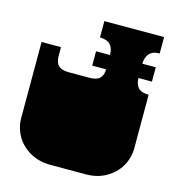

<svg xmlns="http://www.w3.org/2000/svg" viewBox="-107 -808 835 907"><g transform="rotate(15 310.0 -355.0)"><path d="M35 -135Q34 -140 33 -145.5Q32 -151 31.5 -157.5Q31 -164 31 -170V-171Q31 -184 31 -190Q31 -196 31 -209V-260Q31 -269 31 -273.5Q31 -278 31 -282.5Q31 -287 31 -296V-297Q31 -310 31 -316Q31 -322 31 -334V-544H126V-500Q126 -469 141.5 -454Q157 -439 193 -439H292Q328 -439 343.5 -454Q359 -469 359 -500V-569Q359 -636 292 -636V-716H584V-636Q549 -636 533 -616.5Q517 -597 517 -564V-500Q517 -468 532.5 -451Q548 -434 584 -434V-334Q584 -321 584 -315Q584 -309 584 -297V-296Q584 -287 584 -282.5Q584 -278 584 -273.5Q584 -269 584 -260V-209Q584 -196 584 -190Q584 -184 584 -172V-171Q584 -164 583.5 -157.5Q583 -151 582 -145.5Q581 -140 580 -135Q566 -72 515 -33Q464 6 395 6H220Q151 6 100 -33Q49 -72 35 -135ZM291 -568H583V-498H291Z"/></g></svg>

Font: Danfo
Style: Regular
Weight: 400
Version: Version 1.000;Glyphs 3.2 (3236)